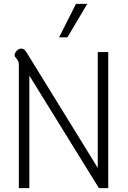

<svg xmlns="http://www.w3.org/2000/svg" viewBox="-20 -968 657 988"><path d="M77 -634Q77 -647 73 -654.5Q69 -662 62 -670Q55 -678 55 -684Q55 -694 65.5 -706Q76 -718 90 -718Q104 -718 115 -701L483 -104V-700H537V0H489L131 -579V0H77ZM371 -948H429L327 -776H284Z"/></svg>

Font: Niramit ExtraLight
Style: Regular
Weight: 200
Designer: Katatrad Aksorn Co.,Ltd.
Foundry: Cadson Demak Co.,Ltd.
Version: Version 1.000; ttfautohint (v1.6)